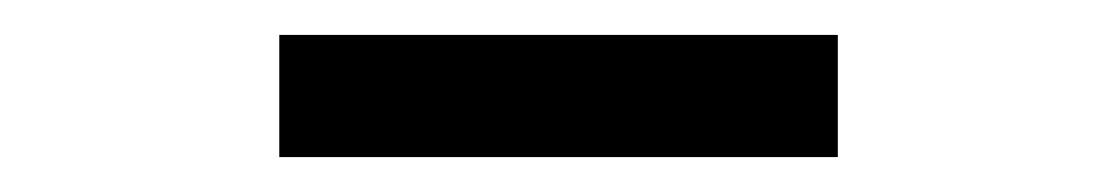

<svg xmlns="http://www.w3.org/2000/svg" viewBox="-20 -385 640 110"><path d="M140 -295V-365H460V-295Z"/></svg>

Font: Pitagon Sans Mono Light
Style: Regular
Weight: 300
Monospace: yes
Designer: Travis Tran
Foundry: Pitagon
Version: Version 1.001; ttfautohint (v1.8.4.7-5d5b);gftools[0.9.26]